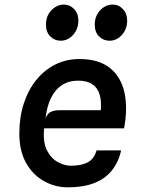

<svg xmlns="http://www.w3.org/2000/svg" viewBox="-20 -816 640 844"><path d="M278.5 7.5Q222.5 7.5 173.8 -19.5Q125 -46.5 95 -99.2Q65 -152 65 -229Q65 -301 84.5 -360.8Q104 -420.5 139.5 -464.5Q175 -508.5 223.2 -532.5Q271.5 -556.5 329 -556.5Q414 -556.5 463 -517.2Q512 -478 527 -409.5Q542 -341 525.5 -252H174Q168 -190 187 -154Q206 -118 235.5 -102.8Q265 -87.5 290.5 -87.5Q336.5 -87.5 365 -102Q393.5 -116.5 404.5 -155H512.5Q501 -103 471.5 -66.5Q442 -30 394 -11.2Q346 7.5 278.5 7.5ZM180 -293.5Q186.5 -315.5 202 -323.5Q217.5 -331.5 242.5 -331.5H423Q426.5 -374 417.2 -402.8Q408 -431.5 384.8 -446.5Q361.5 -461.5 323 -461.5Q282.5 -461.5 252.2 -441.8Q222 -422 203.8 -384.5Q185.5 -347 180 -293.5ZM246 -637Q220 -637 201 -656Q182 -675 182 -708Q182 -735 193.8 -754.8Q205.5 -774.5 223.5 -785.2Q241.5 -796 260 -796Q287 -796 305.8 -776.2Q324.5 -756.5 324.5 -725.5Q324.5 -688.5 301.5 -662.8Q278.5 -637 246 -637ZM461 -637Q434.5 -637 415.5 -655.8Q396.5 -674.5 396.5 -707.5Q396.5 -734 407.8 -753.8Q419 -773.5 437 -784.8Q455 -796 475 -796Q501.5 -796 520.2 -776.2Q539 -756.5 539 -725.5Q539 -689 516.2 -663Q493.5 -637 461 -637Z"/></svg>

Font: Spline Sans Mono Medium
Style: Italic
Weight: 500
Italic angle: -4°
Monospace: yes
Designer: Eben Sorkin, Mirko Velimirovic
Foundry: Sorkin Type
Version: Version 1.004